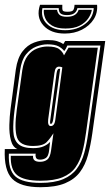

<svg xmlns="http://www.w3.org/2000/svg" viewBox="-39 -677 459 801"><path d="M130 104Q46 104 11.5 68.5Q-23 33 -19 -55H34Q14 -63 6.5 -91.5Q-1 -120 0 -156Q1 -192 5 -222L27 -387Q34 -435 54.5 -462Q75 -489 103.5 -499.5Q132 -510 159 -510Q183 -510 198.5 -505.5Q214 -501 225 -493L233 -506H400L346 -120Q339 -71 328 -30Q317 11 294.5 41Q272 71 232.5 87.5Q193 104 130 104ZM130 86Q188 86 224.5 70.5Q261 55 281.5 27Q302 -1 312.5 -39Q323 -77 329 -123L380 -487H242Q238 -478 235.5 -473.5Q233 -469 229 -464Q221 -475 205.5 -483.5Q190 -492 159 -492Q136 -492 112 -482.5Q88 -473 69.5 -450Q51 -427 45 -384L22 -220Q15 -166 16.5 -130Q18 -94 37 -76.5Q56 -59 99 -59Q126 -59 143 -66.5Q160 -74 170 -85L166 -50Q163 -25 152.5 -18Q142 -11 128 -11Q115 -11 111.5 -18.5Q108 -26 110 -36H-2Q-5 32 25 59Q55 86 130 86ZM130 77Q61 77 32.5 53.5Q4 30 6 -27H99Q96 -2 128 -2Q146 -2 158 -11Q170 -20 174 -49L184 -121Q171 -100 155.5 -84Q140 -68 99 -68Q44 -68 32 -103.5Q20 -139 31 -219L54 -384Q60 -423 76.5 -444.5Q93 -466 115.5 -474.5Q138 -483 159 -483Q194 -483 208.5 -471.5Q223 -460 228 -446L247 -478H369L320 -124Q314 -79 304.5 -42.5Q295 -6 276 21Q257 48 222 62.5Q187 77 130 77ZM173 -151Q180 -151 185 -157Q190 -163 192 -179L221 -396Q214 -399 207 -399Q200 -399 195 -393.5Q190 -388 188 -372L162 -179Q159 -151 173 -151ZM173 -160Q168 -160 171 -178L197 -371Q200 -390 207 -390H212L183 -179Q180 -160 173 -160ZM231 -537Q172 -537 141.5 -571.5Q111 -606 128 -657H221Q220 -639 222.5 -633.5Q225 -628 243 -628Q261 -628 266 -634Q271 -640 272 -657H366Q369 -623 351.5 -596Q334 -569 302.5 -553Q271 -537 231 -537ZM233 -551Q282 -551 316 -577Q350 -603 352 -643H284Q278 -614 241 -614Q222 -614 214 -620.5Q206 -627 206 -643H138Q130 -603 157 -577Q184 -551 233 -551ZM234 -558Q198 -558 177.5 -570.5Q157 -583 149.5 -601.5Q142 -620 144 -636H199Q201 -622 210 -614.5Q219 -607 240 -607Q280 -607 289 -636H344Q342 -620 330 -601.5Q318 -583 294.5 -570.5Q271 -558 234 -558Z"/></svg>

Font: Alumni Sans Collegiate One
Style: Italic
Weight: 400
Italic angle: -8°
Designer: Robert E. Leuschke
Foundry: Robert E. Leuschke
Version: Version 1.100